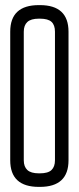

<svg xmlns="http://www.w3.org/2000/svg" viewBox="-20 -724 308 751"><path d="M248 -97Q248 7 136 7H132Q20 7 20 -97V-600Q20 -704 132 -704H136Q248 -704 248 -600ZM132 -651Q101 -651 87 -638Q73 -625 73 -600V-97Q73 -72 87 -59Q101 -46 132 -46H136Q168 -46 181.5 -59Q195 -72 195 -97V-600Q195 -626 181.5 -638.5Q168 -651 136 -651Z"/></svg>

Font: Karantina Light
Style: Regular
Weight: 300
Designer: Rony Koch
Foundry: Rony Koch
Version: Version 1.000; ttfautohint (v1.8.3)